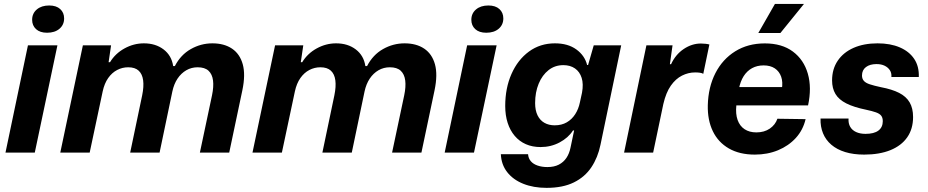

<svg xmlns="http://www.w3.org/2000/svg" viewBox="-20 -763 4638 960"><path d="M7.4 0 119.7 -536.3H267.1L153.9 0ZM215.4 -599.3Q179.9 -599.3 160.3 -617.3Q140.7 -635.3 140.7 -664Q140.7 -695.9 164 -715.7Q187.3 -735.6 225.9 -735.6Q261.4 -735.6 281 -717.7Q300.6 -699.9 300.6 -670.9Q300.6 -639 277.3 -619.1Q254 -599.3 215.4 -599.3Z M281.4 0 394.4 -536.3H535.4L523 -452.1H530.1Q556.3 -495.4 602.5 -520.9Q648.7 -546.3 699.4 -546.3Q758 -546.3 797.9 -515.9Q837.9 -485.4 845.9 -432.6H854.3Q883.4 -489 934.1 -517.6Q984.7 -546.3 1042 -546.3Q1100.7 -546.3 1140.1 -519.8Q1179.4 -493.3 1193.8 -441.5Q1208.1 -389.7 1191.9 -312.1L1126.1 0H979.4L1040.1 -286.6Q1049.1 -329.7 1045.1 -360.9Q1041.1 -392.1 1022.5 -409.4Q1003.9 -426.6 968.1 -426.6Q937.4 -426.6 911.6 -411.8Q885.9 -397 867.8 -370.1Q849.7 -343.1 841.7 -305.3L777.9 0H630.9L690.9 -286.6Q699.9 -330.3 695.7 -361.5Q691.6 -392.7 673.4 -409.6Q655.3 -426.6 620.9 -426.6Q591.7 -426.6 565.8 -413.1Q539.9 -399.7 521 -372.9Q502.1 -346.1 493.4 -305.9L428.4 0Z M1242.4 0 1355.4 -536.3H1496.4L1484 -452.1H1491.1Q1517.3 -495.4 1563.5 -520.9Q1609.7 -546.3 1660.4 -546.3Q1719 -546.3 1758.9 -515.9Q1798.9 -485.4 1806.9 -432.6H1815.3Q1844.4 -489 1895.1 -517.6Q1945.7 -546.3 2003 -546.3Q2061.7 -546.3 2101.1 -519.8Q2140.4 -493.3 2154.8 -441.5Q2169.1 -389.7 2152.9 -312.1L2087.1 0H1940.4L2001.1 -286.6Q2010.1 -329.7 2006.1 -360.9Q2002.1 -392.1 1983.5 -409.4Q1964.9 -426.6 1929.1 -426.6Q1898.4 -426.6 1872.6 -411.8Q1846.9 -397 1828.8 -370.1Q1810.7 -343.1 1802.7 -305.3L1738.9 0H1591.9L1651.9 -286.6Q1660.9 -330.3 1656.7 -361.5Q1652.6 -392.7 1634.4 -409.6Q1616.3 -426.6 1581.9 -426.6Q1552.7 -426.6 1526.8 -413.1Q1500.9 -399.7 1482 -372.9Q1463.1 -346.1 1454.4 -305.9L1389.4 0Z M2203.4 0 2315.7 -536.3H2463.1L2349.9 0ZM2411.4 -599.3Q2375.9 -599.3 2356.3 -617.3Q2336.7 -635.3 2336.7 -664Q2336.7 -695.9 2360 -715.7Q2383.3 -735.6 2421.9 -735.6Q2457.4 -735.6 2477 -717.7Q2496.6 -699.9 2496.6 -670.9Q2496.6 -639 2473.3 -619.1Q2450 -599.3 2411.4 -599.3Z M2712.7 176.3Q2647.4 176.3 2596.4 155.9Q2545.3 135.4 2515.9 97.6Q2486.4 59.7 2484.3 8H2620.3Q2622 29.3 2634.4 43.4Q2646.7 57.6 2668.3 64.9Q2689.9 72.3 2717 72.3Q2750.4 72.3 2773.9 60.3Q2797.4 48.3 2812.1 26.5Q2826.7 4.7 2832.7 -25.4L2850.6 -110.7H2845Q2821.4 -73.9 2777.9 -50.8Q2734.4 -27.7 2683.1 -27.7Q2641.7 -27.7 2609.2 -42.1Q2576.7 -56.4 2553.6 -83.6Q2530.4 -110.9 2518.3 -148.6Q2506.1 -186.3 2506.1 -233Q2506.1 -322.6 2537.5 -393.4Q2568.9 -464.3 2624.9 -505.3Q2681 -546.3 2754.7 -546.3Q2819.6 -546.3 2861.6 -515.9Q2903.7 -485.4 2915.6 -437.9H2920.4L2948.7 -536.3H3086L2982.4 -39.1Q2969.3 24.7 2936.8 73.4Q2904.3 122 2849.2 149.1Q2794.1 176.3 2712.7 176.3ZM2753.4 -136.4Q2788.1 -136.4 2813.8 -151.3Q2839.4 -166.1 2856.1 -192.1Q2872.9 -218.1 2879.7 -252.1L2890.1 -299.7Q2898 -343 2888.3 -373.6Q2878.6 -404.3 2854.9 -420.8Q2831.1 -437.3 2796.7 -437.3Q2754.4 -437.3 2722.8 -412.4Q2691.1 -387.4 2673.4 -344.6Q2655.6 -301.7 2655.6 -247.4Q2655.6 -211 2667.8 -186.2Q2680 -161.4 2702.1 -148.9Q2724.1 -136.4 2753.4 -136.4Z M3100.4 0 3212 -536.3H3342.7L3329.4 -441.9H3335.3Q3357.6 -490.4 3398.5 -517.9Q3439.4 -545.4 3484.3 -545.4Q3496.7 -545.4 3507.6 -544.1Q3518.4 -542.9 3526.9 -540.6L3496.4 -393.9Q3490.1 -397.9 3479.1 -399.4Q3468 -400.9 3455.7 -400.9Q3421.6 -400.9 3390 -385Q3358.4 -369.1 3334.2 -334.8Q3310 -300.4 3296.7 -243.1L3245.7 0Z M3754 10Q3677.7 10 3624.2 -20.8Q3570.7 -51.7 3544 -107.3Q3517.3 -163 3519 -236.7Q3521.3 -327.3 3557 -397.2Q3592.7 -467 3656.2 -506.5Q3719.7 -546 3804 -546Q3889.7 -546 3944.3 -505.3Q3999 -464.7 4019.2 -394.5Q4039.3 -324.3 4020.3 -236H3661.7Q3657.3 -193.3 3668 -163.2Q3678.7 -133 3702.8 -117Q3727 -101 3761.7 -101Q3801.3 -101 3829 -120Q3856.7 -139 3867 -169.3L4008 -167.3Q3995.3 -113 3959.2 -73.3Q3923 -33.7 3870.2 -11.8Q3817.3 10 3754 10ZM3674.3 -317.7 3665.7 -327.7H3898.3L3889 -316.3Q3895.3 -352.7 3885.8 -379.5Q3876.3 -406.3 3854 -421.2Q3831.7 -436 3798 -436Q3765.7 -436 3740.3 -422.2Q3715 -408.3 3698.3 -382.2Q3681.7 -356 3674.3 -317.7ZM3771.6 -598.1 3854.7 -743.4H3999.9L3882.1 -598.1Z M4300.7 10Q4247.3 10 4205.9 -2.7Q4164.6 -15.4 4136.6 -39.4Q4108.7 -63.3 4095.1 -96.6Q4081.4 -129.9 4082.7 -170.3H4222.7Q4221.1 -145.9 4231.1 -128.8Q4241 -111.7 4260.8 -102.7Q4280.6 -93.7 4307.6 -93.7Q4350.1 -93.7 4372 -110.1Q4393.9 -126.6 4393.9 -157.1Q4393.9 -174.7 4385.7 -184.9Q4377.6 -195 4359.2 -201.4Q4340.9 -207.9 4310.7 -214.3Q4249.3 -226.9 4211.7 -245.9Q4174.1 -264.9 4157.3 -293.1Q4140.4 -321.3 4140.4 -360.9Q4140.4 -417.7 4168.7 -459.5Q4197 -501.3 4248.1 -523.8Q4299.3 -546.3 4367.7 -546.3Q4431.9 -546.3 4478.9 -526.1Q4526 -505.9 4551 -468.5Q4576 -431.1 4574 -378H4437Q4438.6 -398.1 4429.1 -412.3Q4419.7 -426.4 4402.9 -434.5Q4386 -442.6 4362.6 -442.6Q4329.4 -442.6 4309.7 -427.6Q4290 -412.7 4290 -385.6Q4290 -369.4 4299.1 -358.9Q4308.1 -348.3 4329.2 -341.4Q4350.3 -334.4 4385 -327Q4440 -316.7 4475.5 -298.6Q4511 -280.6 4528.2 -251.1Q4545.4 -221.6 4545.4 -178Q4545.4 -118.6 4516.2 -76.6Q4487 -34.6 4432.1 -12.3Q4377.1 10 4300.7 10Z"/></svg>

Font: Mona Sans ExtraLight
Style: Italic
Weight: 200
Italic angle: -11.6951°
Designer: Deni Anggara
Foundry: GitHub
Version: Version 2.000